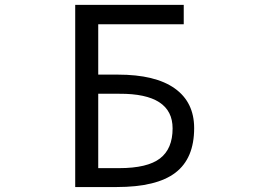

<svg xmlns="http://www.w3.org/2000/svg" viewBox="-20 -752 1040 774"><path d="M376 -451.2H455.1Q606.4 -451.2 684.6 -395.5Q762.7 -339.8 762.7 -235.4Q762.7 -113.3 687 -55.7Q611.3 2 450.2 2H283.2V-732.4H720.7V-654.3H376ZM376 -374V-74.2H460Q574.2 -74.2 625 -113.3Q675.8 -152.3 675.8 -234.4Q675.8 -375 461.9 -374Z"/></svg>

Font: Gen Shin Gothic Monospace Regular
Style: Regular
Weight: 400
Designer: [Source Han Sans]
Ryoko NISHIZUKA  (kana & ideographs); Paul D. Hunt (Latin, Greek & Cyrillic); Wenlong ZHANG  (bopomofo
Version: Version 1.002.20150607